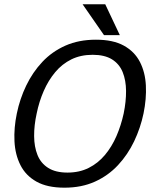

<svg xmlns="http://www.w3.org/2000/svg" viewBox="-20 -860 707 890"><path d="M278.7 10Q199.2 10 149.2 -18Q99.3 -46 74.8 -94.5Q50.2 -143 47.1 -205Q44 -267 58 -334Q72 -402 101.6 -463.5Q131.2 -525 176.2 -573Q221.3 -621 283.2 -648.5Q345.2 -676 424.7 -676Q504.2 -676 554 -648.5Q603.8 -621 628.5 -573Q653.2 -525 656.2 -463.5Q659.3 -402 645.3 -334Q631.3 -267 601.8 -205Q572.2 -143 527 -94.5Q481.8 -46 420 -18Q358.2 10 278.7 10ZM292.8 -60Q348.3 -60 391.4 -81.8Q434.5 -103.5 466.4 -141.6Q498.3 -179.7 519.8 -229.2Q541.2 -278.7 553.3 -334Q564.7 -389.5 564.3 -438.5Q564 -487.5 548.7 -525.5Q533.3 -563.5 499.2 -584.8Q465 -606 409.5 -606Q354 -606 310.9 -584.8Q267.8 -563.5 236 -525.5Q204.2 -487.5 182.8 -438.5Q161.3 -389.5 150 -334Q137.8 -278.7 138.2 -229.2Q138.5 -179.7 153.8 -141.6Q169 -103.5 203.2 -81.8Q237.3 -60 292.8 -60ZM362.8 -840.3H467.8L535.5 -697H462.2Z"/></svg>

Font: Epunda Sans Light
Style: Italic
Weight: 300
Italic angle: -12.0243°
Designer: Simon Atzbach
Foundry: typofactur
Version: Version 2.204